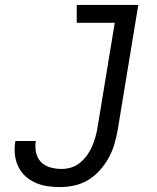

<svg xmlns="http://www.w3.org/2000/svg" viewBox="-20 -755 640 783"><path d="M224 8Q197 8 171.5 4Q146 0 123 -10.5Q100 -21 82 -38Q64 -55 53.5 -78Q43 -101 40.5 -127Q38 -153 43 -180H126Q122 -156 127 -133Q132 -110 147 -94.5Q162 -79 184.5 -72.5Q207 -66 231 -66Q251 -66 270.5 -72Q290 -78 306.5 -91.5Q323 -105 335.5 -122.5Q348 -140 356 -159Q364 -178 369.5 -197.5Q375 -217 378 -237L448 -662H293V-735H544L460 -225Q455 -196 446.5 -167Q438 -138 423 -111Q408 -84 387 -60.5Q366 -37 339.5 -21Q313 -5 283 1.5Q253 8 224 8Z"/></svg>

Font: Iosevka HT Extended
Style: Italic
Weight: 400
Width: 7
Italic angle: -9°
Monospace: yes
Designer: Belleve Invis
Foundry: Belleve Invis
Version: Version 32.3.0; ttfautohint (v1.8.4)